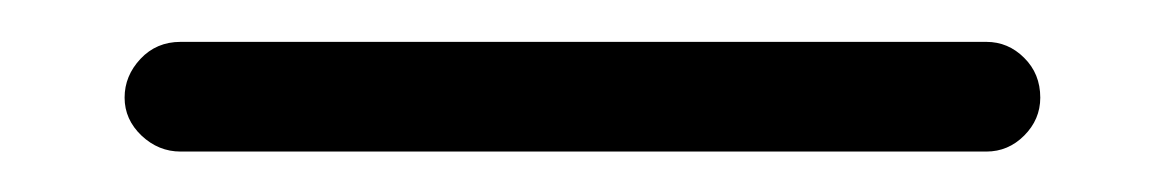

<svg xmlns="http://www.w3.org/2000/svg" viewBox="-20 44 569 94"><path d="M489.3 91.8Q489.3 102.5 481.4 110.4Q473.6 118.2 462.9 118.2H68.4Q57.6 118.2 49.3 110.4Q41 102.5 41 91.8Q41 81.1 48.8 72.8Q56.6 64.5 68.4 64.5H462.9Q473.6 64.5 481.4 72.3Q489.3 80.1 489.3 91.8Z"/></svg>

Font: NTR
Style: Regular
Weight: 400
Designer: Purushoth Kumar Guthula
Foundry: Silicon Andhra, USA.
Version: Version 1.0.5; ttfautohint (v1.2.25-373a) -l 7 -r 28 -G 50 -